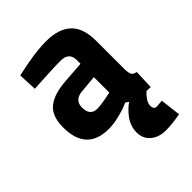

<svg xmlns="http://www.w3.org/2000/svg" viewBox="-208 -619 944 944"><g transform="rotate(-45 264.0 -147.5)"><path d="M476.1 98.1 488.8 205.1Q430.2 215.8 387.2 215.8Q339.4 215.8 308.6 189.9Q277.8 164.1 277.8 120.1Q277.8 97.7 286.1 75.7Q294.4 53.7 306.4 38.6Q318.4 23.4 330.3 11.7Q342.3 0 350.6 -5.9L358.9 -11.2L361.8 -9.8L341.8 -22.9Q334 -19 319.8 -13.2Q305.7 -7.3 266.8 2.4Q228 12.2 194.8 12.2Q40 12.2 40 -151.9Q40 -193.4 51.5 -222.2Q63 -251 86.7 -268.1Q110.4 -285.2 140.9 -293.7Q171.4 -302.2 214.8 -305.2L321.8 -313V-338.9Q321.8 -393.1 263.2 -393.1Q233.9 -393.1 187.3 -390.9Q140.6 -388.7 108.4 -386.7L76.2 -384.8L71.8 -481.9Q197.8 -511.2 279.8 -511.2Q367.2 -511.2 411.6 -469.5Q456.1 -427.7 456.1 -338.9V-136.2Q457.5 -112.8 463.4 -102.5Q469.2 -92.3 488.8 -88.9L484.9 12.2Q464.8 12.2 456.1 11.2Q418 46.9 418 76.2Q418 86.9 422.9 94Q427.7 101.1 438 101.1ZM321.8 -220.2 231 -211.9Q174.8 -207 174.8 -155.8Q174.8 -98.1 224.1 -98.1Q238.8 -98.1 263.2 -101.8Q287.6 -105.5 304.7 -109.4L321.8 -112.8Z"/></g></svg>

Font: TitilliumText25L
Style: 999 wt
Weight: 900
Designer: Accademia di Belle Arti di Urbino and others
Foundry: Accademia di Belle Arti di Urbino and others.
Version: Version 25.000